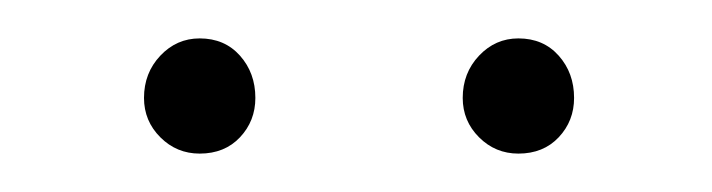

<svg xmlns="http://www.w3.org/2000/svg" viewBox="-20 -686 371 100"><path d="M55 -635Q55 -648 63.5 -657Q72 -666 84 -666Q97 -666 105 -657Q113 -648 113 -635Q113 -623 105 -614.5Q97 -606 84 -606Q72 -606 63.5 -614.5Q55 -623 55 -635ZM221 -635Q221 -648 229.5 -657Q238 -666 250 -666Q263 -666 271 -657Q279 -648 279 -635Q279 -623 271 -614.5Q263 -606 250 -606Q238 -606 229.5 -614.5Q221 -623 221 -635Z"/></svg>

Font: Overpass Thin
Style: Regular
Weight: 100
Designer: Delve Withrington, Thomas Jockin
Foundry: Delve Fonts
Version: Version 3.000;DELV;Overpass